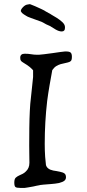

<svg xmlns="http://www.w3.org/2000/svg" viewBox="-20 -925 426 940"><path d="M79 -5Q61 -5 55.5 -9.5Q50 -14 50 -31Q50 -49 57.5 -55.5Q65 -62 74 -66Q83 -70 91 -74Q99 -78 106 -85Q124 -101 124 -128Q124 -142 123.5 -164.5Q123 -187 123 -213Q123 -254 123.5 -298.5Q124 -343 126 -382Q128 -421 131 -443Q134 -469 136.5 -495Q139 -521 142 -548V-581Q132 -592 125 -597.5Q118 -603 112 -607L93 -619Q86 -623 82.5 -627.5Q79 -632 79 -642Q79 -662 101 -662Q118 -662 132.5 -659.5Q147 -657 160 -657H171Q176 -657 196 -659.5Q216 -662 238 -665Q258 -668 276 -670.5Q294 -673 298 -673H304Q320 -673 326 -667.5Q332 -662 332 -647Q332 -631 326.5 -626Q321 -621 311 -619Q303 -617 294 -615Q285 -613 277 -611Q267 -608 256.5 -602Q246 -596 236 -582Q229 -544 222.5 -506.5Q216 -469 211 -431Q199 -328 199 -221Q199 -202 199.5 -188Q200 -174 201 -158Q202 -142 205 -117Q211 -96 241 -90Q248 -89 256.5 -87.5Q265 -86 274 -84Q289 -81 296 -75.5Q303 -70 303 -57Q303 -47 295.5 -40.5Q288 -34 269 -29Q260 -27 250 -26Q240 -25 230 -24L192 -21Q189 -20 184 -20Q179 -20 172 -18Q166 -17 158.5 -15.5Q151 -14 143 -12Q130 -10 117.5 -7.5Q105 -5 101 -5ZM282 -771Q269 -771 252.5 -780.5Q236 -790 229 -795Q227 -797 220.5 -799.5Q214 -802 206 -806Q199 -810 191 -814.5Q183 -819 173 -822Q151 -830 131.5 -837Q112 -844 109 -847L96 -855Q94 -857 92 -858.5Q90 -860 88 -861Q84 -866 82 -870Q81 -878 92.5 -890Q104 -902 116 -903Q122 -904 124.5 -904.5Q127 -905 131 -903Q135 -902 151 -895Q167 -888 183 -880.5Q199 -873 204 -869Q210 -865 217.5 -861.5Q225 -858 232 -853Q243 -847 258 -837.5Q273 -828 285 -817Q297 -806 298 -794V-788Q298 -771 282 -771Z"/></svg>

Font: Fuzzy Bubbles
Style: Regular
Weight: 400
Designer: Robert E. Leuschke
Foundry: Robert E. Leuschke
Version: Version 1.010; ttfautohint (v1.8.3)